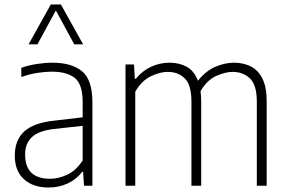

<svg xmlns="http://www.w3.org/2000/svg" viewBox="-20 -828 1280 856"><path d="M196.5 8Q128 8 87 -28.8Q46 -65.5 46 -134.5Q46 -203.5 88.2 -242Q130.5 -280.5 221 -290L348.5 -305V-372.5Q348.5 -453 313 -480.8Q277.5 -508.5 211 -508.5Q182 -508.5 146.5 -503Q111 -497.5 75 -484.5V-525.5Q104.5 -536.5 142.5 -542.5Q180.5 -548.5 213.5 -548.5Q299.5 -548.5 345.8 -510.2Q392 -472 392 -371.5V0H354.5L350.5 -62H346.5Q320.5 -28 281.5 -10Q242.5 8 196.5 8ZM92 -139Q92 -31 203 -31Q240.5 -31 279.5 -49Q318.5 -67 348.5 -112.5V-267L221.5 -253Q153.5 -245.5 122.8 -217.2Q92 -189 92 -139ZM107.5 -630.5 206.5 -808H251.5L350.5 -630.5H311L229 -781.5L147 -630.5Z M539.5 0V-540.5H577.5L581 -477H585.5Q616 -513.5 654.8 -531Q693.5 -548.5 735.5 -548.5Q778.5 -548.5 812 -530.5Q845.5 -512.5 862.5 -468Q899 -513.5 941.8 -531Q984.5 -548.5 1023 -548.5Q1064 -548.5 1097 -532.5Q1130 -516.5 1149.5 -478.5Q1169 -440.5 1169 -375V0H1125V-374Q1125 -449.5 1094.2 -478.5Q1063.5 -507.5 1016.5 -507.5Q985 -507.5 944.2 -489.5Q903.5 -471.5 874 -421.5Q877 -400.5 877 -375.5V0H833.5V-374Q833.5 -449.5 803.8 -478.5Q774 -507.5 727.5 -507.5Q693.5 -507.5 652.5 -488Q611.5 -468.5 583 -419V0Z"/></svg>

Font: Encode Sans Semi Condensed ExtraLight
Style: Regular
Weight: 200
Width: 4
Designer: Multiple Designers
Foundry: Impallari Type
Version: Version 3.000; ttfautohint (v1.8.3) -l 8 -r 50 -G 200 -x 14 